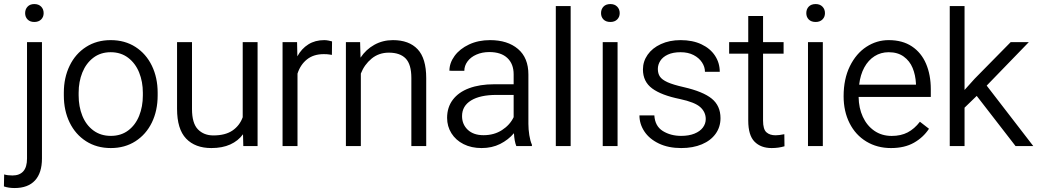

<svg xmlns="http://www.w3.org/2000/svg" viewBox="-69 -738 5241 970"><path d="M104.3 -717.5Q126 -717.5 138.8 -704.6Q151.5 -691.8 151.5 -671.5Q151.5 -652.2 138.8 -639.6Q126 -627 104.3 -627Q82.7 -627 70.4 -639.6Q58 -652.2 58 -671.5Q58 -691.5 70.4 -704.5Q82.7 -717.5 104.3 -717.5ZM4.5 212Q-25.2 212 -49.2 203.8L-48 143.2Q-30.5 148.5 -6 148.5Q29.8 148.5 48.6 127.5Q67.5 106.5 67.5 62.8V-525.3H143V62.8Q143 135.3 107.8 173.6Q72.5 212 4.5 212Z M490.3 -535.3Q561.8 -535.3 615.4 -500.8Q669 -466.3 698.3 -405.9Q727.5 -345.5 727.5 -269.8V-255.8Q727.5 -179.3 698.3 -119.1Q669 -59 615.4 -24.5Q561.8 10 491 10Q419.5 10 365.8 -24.5Q312 -59 282.8 -119.1Q253.5 -179.3 253.5 -255.8V-269.8Q253.5 -345.5 282.8 -405.9Q312 -466.3 365.8 -500.8Q419.5 -535.3 490.3 -535.3ZM491 -51.5Q542.3 -51.5 578.7 -78.9Q615.2 -106.3 634 -152.9Q652.7 -199.5 652.7 -255.8V-269.8Q652.7 -325 634 -371.6Q615.2 -418.2 578.4 -446.2Q541.5 -474.2 490.3 -474.2Q439 -474.2 402.4 -446.2Q365.8 -418.2 347 -371.6Q328.3 -325 328.3 -269.8V-255.8Q328.3 -199.5 347 -152.9Q365.8 -106.3 402.8 -78.9Q439.8 -51.5 491 -51.5Z M1232.3 0H1160.2L1158.7 -59.7Q1134.2 -26.2 1094.2 -8.1Q1054.2 10 998.7 10Q917 10 871.2 -37.9Q825.5 -85.8 825.5 -188.2V-525.3H901V-187.2Q901 -115.3 930.9 -84.5Q960.8 -53.8 1009 -53.8Q1069.2 -53.8 1105.5 -78.5Q1141.7 -103.3 1157.2 -145.7V-525.3H1232.3Z M1358.5 -525.3H1431.8L1433.3 -453.5Q1454.5 -492.3 1488.8 -513.8Q1523 -535.3 1569.3 -535.3Q1578.8 -535.3 1590.9 -533Q1603 -530.8 1608.5 -528.8L1607.8 -460.7Q1601.3 -461.7 1594.5 -462.7Q1585.3 -464.5 1566.3 -464.5Q1515.3 -464.5 1481.9 -437.9Q1448.5 -411.2 1434 -366V0H1358.5Z M1678.5 -525.3H1750.3L1752.5 -446.8Q1779.8 -488 1822.1 -511.6Q1864.5 -535.3 1916.3 -535.3Q1997.3 -535.3 2040.8 -489.3Q2084.3 -443.3 2084.3 -343.3V0H2009.2V-344Q2009.2 -412.7 1980.6 -442.4Q1952 -472 1895.5 -472Q1845 -472 1808.4 -441.9Q1771.8 -411.8 1754 -366.3V0H1678.5Z M2403 -475Q2366.8 -475 2337.8 -462.2Q2308.8 -449.5 2292.8 -427.5Q2276.8 -405.5 2276.8 -380.3L2201.5 -380.5Q2201.5 -419.8 2227.6 -455.5Q2253.8 -491.3 2300.6 -513.3Q2347.5 -535.3 2406.8 -535.3Q2495.3 -535.3 2547.9 -490.6Q2600.5 -446 2600.5 -361.7V-112.3Q2600.5 -84.8 2605.1 -55.3Q2609.8 -25.8 2618.3 -7V0H2539.5Q2529.7 -23.7 2527.5 -65Q2499 -31.5 2457.7 -10.7Q2416.5 10 2364 10Q2312.3 10 2272.9 -9.9Q2233.5 -29.8 2211.6 -64.8Q2189.8 -99.8 2189.8 -142.3Q2189.8 -195.8 2218.6 -234Q2247.5 -272.3 2301.1 -292.3Q2354.8 -312.3 2428 -312.3H2526V-362.7Q2526 -415 2494.2 -445Q2462.5 -475 2403 -475ZM2526 -146V-258.5H2439.8Q2356.5 -258.5 2310.9 -230.5Q2265.3 -202.5 2265.3 -151.5Q2265.3 -109.8 2294.1 -82.4Q2323 -55 2373.8 -55Q2427.3 -55 2467.1 -80.8Q2507 -106.5 2526 -146Z M2739 -707.5H2814V0H2739Z M3014.8 -717.5Q3036.3 -717.5 3049 -704.5Q3061.8 -691.5 3061.8 -671.5Q3061.8 -652.2 3049 -639.6Q3036.3 -627 3014.8 -627Q2992.3 -627 2979.9 -639.6Q2967.5 -652.2 2967.5 -671.5Q2967.5 -691.8 2979.9 -704.6Q2992.3 -717.5 3014.8 -717.5ZM2976 -525.3H3051V0H2976Z M3366.3 -237.7Q3272.5 -256.7 3225.9 -291.1Q3179.2 -325.5 3179.2 -387.2Q3179.2 -427.7 3202.9 -461.5Q3226.5 -495.3 3270 -515.3Q3313.5 -535.3 3369.5 -535.3Q3430.3 -535.3 3474.9 -514.1Q3519.5 -493 3543.4 -456.5Q3567.3 -420 3567.3 -375.2H3492.5Q3492.5 -400 3477.6 -422.7Q3462.7 -445.5 3435 -459.9Q3407.3 -474.2 3369.5 -474.2Q3330.8 -474.2 3304.9 -462.1Q3279 -450 3266.8 -430.6Q3254.5 -411.2 3254.5 -389.7Q3254.5 -366.7 3265 -351Q3275.5 -335.3 3303.5 -322.6Q3331.5 -310 3384.5 -298Q3483 -275.5 3527 -239.5Q3571 -203.5 3571 -141Q3571 -96.5 3546.4 -62.1Q3521.8 -27.8 3476.9 -8.9Q3432 10 3372.5 10Q3307.3 10 3259.3 -13.1Q3211.2 -36.3 3186.4 -74Q3161.5 -111.8 3161.5 -155H3236.8Q3240 -100.8 3279.6 -76.1Q3319.3 -51.5 3372.5 -51.5Q3411 -51.5 3439.4 -62.9Q3467.7 -74.3 3482.1 -93.8Q3496.5 -113.3 3496.5 -136.5Q3496.5 -171.5 3469.2 -196.5Q3442 -221.5 3366.3 -237.7Z M3849.3 -54.5Q3866.5 -54.5 3893.5 -60L3894.3 1Q3864 10 3829.3 10Q3774.8 10 3743 -22.3Q3711.2 -54.5 3711.2 -129V-467H3614.7V-525.3H3711.2V-657.2H3786V-525.3H3889.8V-467H3786V-129Q3786 -85 3802.9 -69.8Q3819.8 -54.5 3849.3 -54.5Z M4051.8 -717.5Q4073.3 -717.5 4086 -704.5Q4098.8 -691.5 4098.8 -671.5Q4098.8 -652.2 4086 -639.6Q4073.3 -627 4051.8 -627Q4029.3 -627 4016.9 -639.6Q4004.5 -652.2 4004.5 -671.5Q4004.5 -691.8 4016.9 -704.6Q4029.3 -717.5 4051.8 -717.5ZM4013 -525.3H4088V0H4013Z M4193 -251.7Q4193 -339.2 4224.6 -403.5Q4256.3 -467.8 4308.1 -501.5Q4360 -535.3 4420.8 -535.3Q4490.5 -535.3 4538 -503.6Q4585.5 -472 4609.5 -415.9Q4633.5 -359.7 4633.5 -286.7V-248.2H4268.8Q4269.5 -192.5 4290.1 -147.8Q4310.8 -103 4348.4 -77.1Q4386 -51.3 4436 -51.3Q4482.5 -51.3 4516.6 -69.1Q4550.8 -87 4578.5 -123L4624.3 -87.5Q4595.8 -44 4548.4 -17Q4501 10 4432.3 10Q4362.5 10 4307.9 -23Q4253.2 -56 4223.1 -115.7Q4193 -175.5 4193 -251.7ZM4271.5 -310.3H4558.5V-316.3Q4556.2 -359.2 4541.6 -394.7Q4527 -430.2 4496.6 -452.2Q4466.3 -474.2 4420.8 -474.2Q4381 -474.2 4349.4 -454.2Q4317.8 -434.2 4297.6 -397.4Q4277.5 -360.5 4271.5 -310.3Z M4729.2 -707.5H4804V-283.5L4855.3 -340.5L5037.2 -525.3H5128.8L4915.8 -305.5L5151.3 0H5061.7L4865.5 -253.5L4804 -194V0H4729.2Z"/></svg>

Font: FreesentationVF
Style: Regular
Weight: 400
Designer: glyphs from Roboto by Christian Robertson / Hangul glyphs from Noto Sans CJK(Source Han Sans) by Jang Soo-young and Kang
Foundry: PT&
Version: Version 2.001;Glyphs 3.3.1 (3343)